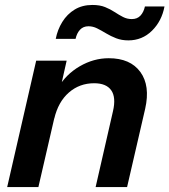

<svg xmlns="http://www.w3.org/2000/svg" viewBox="-20 -755 684 775"><path d="M9 0 126 -510H249L222 -390H225L135 0ZM366 0 436 -306Q449 -362 429 -390.5Q409 -419 360 -419Q301 -419 258 -381.5Q215 -344 199 -276L214 -400Q246 -455 302 -487.5Q358 -520 419 -520Q506 -520 546.5 -464.5Q587 -409 566 -316L493 0ZM498 -592Q471 -592 449 -600.5Q427 -609 408 -620.5Q389 -632 372 -640.5Q355 -649 337 -649Q316 -649 303 -635Q290 -621 285 -598H205Q212 -635 231.5 -666.5Q251 -698 281.5 -716.5Q312 -735 353 -735Q383 -735 404 -726.5Q425 -718 442.5 -706.5Q460 -695 476.5 -686.5Q493 -678 512 -678Q534 -678 547 -692Q560 -706 565 -729H644Q633 -670 593.5 -631Q554 -592 498 -592Z"/></svg>

Font: Instrument Sans SemiBold
Style: Italic
Weight: 600
Italic angle: -13°
Designer: Rodrigo Fuenzalida
Foundry: fragTYPE
Version: Version 1.000;gftools[0.9.28]